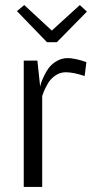

<svg xmlns="http://www.w3.org/2000/svg" viewBox="-20 -740 368 760"><path d="M166 -573 47 -696 76 -720 185 -619 296 -720 324 -694 205 -573ZM322 -494 315 -439Q271 -454 240 -454Q218 -454 199 -441Q180 -428 169.5 -409.5Q159 -391 154 -379Q149 -367 147 -360V0H74V-500H128L139 -397Q140 -402 142 -409.5Q144 -417 153 -436.5Q162 -456 173 -471Q184 -486 204 -498Q224 -510 248 -510Q262 -510 280.5 -506Q299 -502 310 -498Z"/></svg>

Font: Arsenal
Style: Regular
Weight: 400
Designer: Andrij Shevchenko
Foundry: Stairsfor.com
Version: Version 1.000